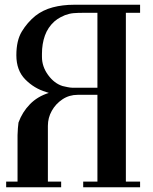

<svg xmlns="http://www.w3.org/2000/svg" viewBox="-20 -790 644 810"><path d="M54 -24V-220Q54 -231 55.5 -249Q57 -267 58 -273Q74 -317 106 -350Q138 -383 186 -398L174 -402Q124 -417 86.5 -455Q49 -493 49 -557Q49 -619 72 -657Q95 -695 129 -723Q161 -748 202.5 -759Q244 -770 293 -770H571V-736H511V-24H571V0H331V-24H391V-390H308Q272 -390 243.5 -371Q215 -352 198.5 -322.5Q182 -293 182 -259V-24H238V0H6V-24ZM254 -726Q247 -723 235 -717Q223 -711 210 -700Q182 -675 169.5 -640Q157 -605 157 -563V-550Q157 -509 183 -473.5Q209 -438 244 -427Q252 -425 264.5 -422.5Q277 -420 284 -420H391V-736H335Q307 -736 290 -734.5Q273 -733 254 -726Z"/></svg>

Font: Ponomar
Style: Regular
Weight: 400
Version: Version 1.301; ttfautohint (v1.8.4.7-5d5b)